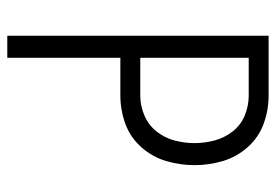

<svg xmlns="http://www.w3.org/2000/svg" viewBox="-138 -638 775 540"><g transform="rotate(90 250.0 -367.5)"><path d="M80 0V-735H248Q289 -735 327.5 -721Q366 -707 393.5 -676Q421 -645 432.5 -606Q444 -567 444 -526.5Q444 -486 432.5 -447Q421 -408 393.5 -377Q366 -346 327.5 -332Q289 -318 248 -318H142V0ZM142 -374H248Q277 -374 304 -385.5Q331 -397 349 -419.5Q367 -442 374.5 -470Q382 -498 382 -526.5Q382 -555 374.5 -583Q367 -611 349 -634Q331 -657 304 -668Q277 -679 248 -679H142Z"/></g></svg>

Font: Iosevka SS01 Light
Style: Regular
Weight: 300
Monospace: yes
Designer: Belleve Invis
Foundry: Belleve Invis
Version: 2.3.3; ttfautohint (v1.8.3)